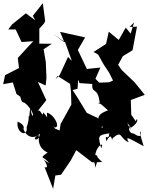

<svg xmlns="http://www.w3.org/2000/svg" viewBox="-48 -966 933 1211"><path d="M798 -825 776 -754 745 -792 701 -714 638 -766 621 -689 542 -638 571 -622 606 -559 640 -508 665 -458 639 -447 535 -443C525 -367 573 -426 581 -310C570 -313 558 -340 633 -270C567 -246 567 -225 577 -189C630 -158 569 -149 604 -175C581 -224 549 -220 591 -200L568 -222L457 -274L502 -250L441 -350L410 -398L441 -406L445 -464L453 -442L538 -436L603 -419L554 -469L585 -540L500 -531L441 -655L425 -620L489 -730L331 -765L358 -699L287 -753L363 -699L405 -582L381 -607L328 -492L302 -466L315 -487L394 -437L400 -385L402 -306L341 -196L335 -187L328 -143L299 -155C273 -183 308 -155 291 -163C340 -152 295 -246 248 -255C247 -176 283 -195 225 -257C220 -214 208 -291 187 -262L244 -334L191 -449L240 -427L245 -475L241 -574L227 -655L279 -690L150 -691L200 -681V-785L228 -816L237 -832L222 -946L159 -866L174 -838L115 -882L28 -812L4 -780H51L88 -701L162 -706L130 -672L64 -600L72 -537L-16 -492L-28 -435L33 -446L56 -373L80 -356C96 -292 92 -353 147 -274C178 -222 146 -218 145 -294C134 -242 142 -229 130 -230C138 -226 128 -183 120 -164C129 -97 52 -125 63 -199C132 -169 85 -136 99 -156C112 -109 161 -80 204 -123C196 -61 140 -91 197 -114C196 -90 188 -34 252 -4C192 41 230 14 262 65C258 61 267 68 220 36C228 32 270 103 233 88L287 225L301 141L337 136L399 45L402 39L433 -19L533 58L597 56C556 23 536 -33 525 27C557 -20 562 -34 514 -31C558 19 501 11 519 33C550 32 554 83 550 94C589 12 550 -10 554 40C540 -30 617 -88 590 -31C571 -106 564 -114 642 -125C635 -68 611 -135 623 -75C662 -150 655 -55 663 -95C726 -149 705 -91 764 -69C738 -115 767 -92 858 -44C796 -238 889 -58 797 -123C743 -125 776 -212 774 -149C732 -232 776 -159 779 -161C844 -204 808 -232 810 -199L780 -242L777 -335L865 -368L801 -447L720 -524L697 -557L727 -612L788 -649L816 -798L770 -796Z"/></svg>

Font: Hussar Lance
Style: Regular
Weight: 700
Foundry: Cannot Into Space Fonts, PlusOne Fonts
Version: Version 2.27